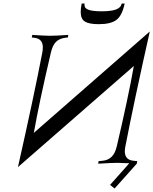

<svg xmlns="http://www.w3.org/2000/svg" viewBox="-20 -931 872 1092"><path d="M741.2 -555.7 82 19.5Q171.9 -379.4 220.7 -632.3Q223.6 -648.4 223.6 -661.6Q223.6 -711.4 173.8 -716.3L160.6 -717.8L163.6 -732.4Q237.3 -727.5 265.1 -727.5Q293.5 -727.5 368.7 -732.4L365.7 -717.8L351.6 -716.3Q317.9 -712.4 298.3 -692.6Q278.8 -672.9 269.5 -632.3Q204.6 -356.4 172.4 -175.3L832 -752Q742.7 -354.5 693.4 -100.1Q689.9 -84.5 689.9 -70.3Q689.9 -21 740.2 -16.6L760.7 -14.6L757.8 0L631.8 141.1L606 120.6L715.3 -2.4Q660.6 -4.9 648.9 -4.9Q620.6 -4.9 538.1 0L541 -14.6L562.5 -16.6Q595.2 -19.5 615.2 -39.6Q635.3 -59.6 644.5 -100.1Q708.5 -372.1 741.2 -555.7ZM557.6 -866.7Q609.9 -866.7 638.4 -876.5Q667 -886.2 672.4 -911.1H689Q674.8 -842.8 642.6 -818.1Q610.4 -793.5 542 -793.5Q486.8 -793.5 462.9 -808.3Q439 -823.2 439 -862.8Q439 -883.3 444.8 -911.1H461.4Q460.4 -905.3 460.4 -903.3Q460.4 -882.8 484.9 -874.8Q509.3 -866.7 557.6 -866.7Z"/></svg>

Font: Flanker
Style: Italic
Weight: 400
Italic angle: -12°
Designer: Flanker
Version: Version 2.027